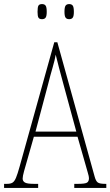

<svg xmlns="http://www.w3.org/2000/svg" viewBox="-22 -921 541 941"><path d="M-2 0V-20H13Q30 -20 39.5 -26Q49 -32 56.5 -50Q64 -68 74 -104L244 -714H259L442 -55Q448 -33 457.5 -26.5Q467 -20 492 -20H499V0H342V-20H362Q395 -20 404.5 -26Q414 -32 414 -48Q414 -56 408.5 -74Q403 -92 398 -111L358 -251H144L109 -128Q103 -108 96 -82.5Q89 -57 89 -46Q89 -33 100 -26.5Q111 -20 143 -20H165V0ZM152 -276H352L293 -493Q277 -551 267 -589.5Q257 -628 251 -653Q247 -628 236 -590.5Q225 -553 214 -509ZM317 -827Q305 -827 299.5 -834.5Q294 -842 294 -863Q294 -886 299.5 -893.5Q305 -901 317 -901Q329 -901 334.5 -893.5Q340 -886 340 -863Q340 -842 334.5 -834.5Q329 -827 317 -827ZM184 -827Q171 -827 166.5 -834.5Q162 -842 162 -863Q162 -886 166.5 -893.5Q171 -901 184 -901Q196 -901 201.5 -893.5Q207 -886 207 -863Q207 -842 201.5 -834.5Q196 -827 184 -827Z"/></svg>

Font: Noto Serif Tamil ExtraCondensed Thin
Style: Regular
Weight: 100
Width: 2
Designer: Indian Type Foundry, Tom Grace, and the Monotype Design Team
Foundry: Monotype Imaging Inc.
Version: Version 2.004; ttfautohint (v1.8.4.7-5d5b)